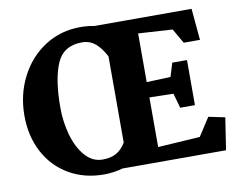

<svg xmlns="http://www.w3.org/2000/svg" viewBox="-83 -876 1250 1002"><g transform="rotate(-10 542.5 -375.5)"><path d="M475 -758H990L1005 -591H919L874 -669L693 -680V-422L820 -427L842 -499H920V-260H842L820 -338L693 -341V-78L916 -92L978 -188L1065 -170L1039 0H491Q441 14 391 14Q286 14 204.5 -34Q123 -82 78.5 -167Q34 -252 34 -359Q34 -472 82 -565Q130 -658 213.5 -711.5Q297 -765 401 -765Q441 -765 475 -758ZM226 -369Q226 -294 245.5 -224Q265 -154 304 -109Q343 -64 397 -64Q441 -64 470.5 -81Q500 -98 520 -132V-589Q496 -635 466.5 -660Q437 -685 396 -685Q297 -685 261.5 -601.5Q226 -518 226 -369Z"/></g></svg>

Font: Martel Heavy
Style: Regular
Weight: 900
Designer: Dan Reynolds
Foundry: Dan Reynolds
Version: Version 1.001; ttfautohint (v1.1) -l 5 -r 5 -G 72 -x 0 -D la